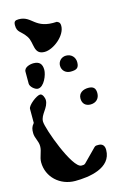

<svg xmlns="http://www.w3.org/2000/svg" viewBox="-167 -1156 805 1244"><g transform="rotate(-15 235.0 -533.5)"><path d="M59 -1055C59 -1005 87 -1010 120 -960C150 -915 125 -839 201 -839C260 -839 348 -909 348 -974C348 -989 346 -999 327 -1007C175 -997 184 -1087 92 -1087C67 -1087 59 -1080 59 -1055ZM273 -727C273 -694 298 -672 330 -672C368 -672 387 -680 387 -720C387 -754 363 -780 327 -780C296 -780 273 -756 273 -727ZM110 -787C88 -787 47 -777 47 -747V-667C47 -647 77 -620 97 -620C139 -620 168 -695 168 -727C168 -768 150 -787 110 -787ZM346 -487C346 -452 368 -433 400 -433C437 -433 461 -457 461 -493C461 -527 446 -541 412 -541C379 -541 346 -525 346 -487ZM-7 -154C-7 -55 74 20 176 20C267 20 421 0 421 -123C421 -150 409 -167 380 -167C370 -167 361 -168 353 -160L267 -73C259 -65 250 -66 240 -66C180 -66 73 -358 73 -406C73 -454 127 -484 127 -537C127 -549 117 -580 100 -580C76 -580 13 -531 13 -507V-413C-6 -390 -8 -376 -8 -350C-8 -316 14 -292 14 -257C14 -220 -7 -191 -7 -154Z"/></g></svg>

Font: Charger
Style: Overspray
Weight: 400
Designer: Jasper
Foundry: Cannot Into Space Fonts
Version: Version 0.980